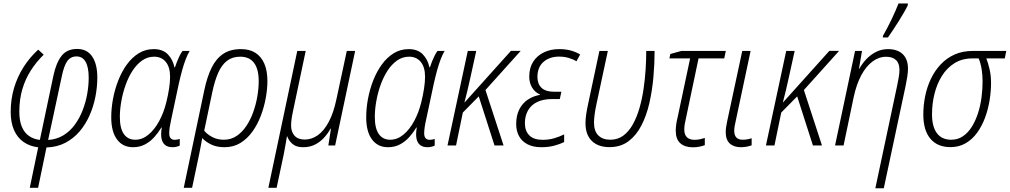

<svg xmlns="http://www.w3.org/2000/svg" viewBox="-20 -816 5665 1077"><path d="M147 237.3 194.3 10.3Q147.5 4.9 112.5 -19.3Q77.6 -43.5 58.8 -85.9Q40 -128.4 40 -188Q40 -258.3 58.3 -320.8Q76.7 -383.3 110.8 -437.7Q145 -492.2 194.3 -537.6L225.1 -509.3Q184.1 -469.2 153.3 -421.4Q122.6 -373.5 105.5 -316.2Q88.4 -258.8 88.4 -189.5Q88.4 -139.2 102.3 -105.5Q116.2 -71.8 142.3 -53.5Q168.5 -35.2 203.6 -31.2L279.8 -392.6Q295.4 -464.8 325.7 -503.2Q356 -541.5 412.6 -541.5Q468.3 -541.5 497.1 -499Q525.9 -456.5 525.9 -380.9Q525.9 -327.6 515.1 -272.9Q504.4 -218.3 482.2 -168.2Q460 -118.2 426.3 -78.6Q392.6 -39.1 346.2 -14.9Q299.8 9.3 240.7 11.2L193.8 237.3ZM250 -30.8Q298.3 -34.2 335.4 -56.9Q372.6 -79.6 399.4 -116.2Q426.3 -152.8 443.6 -197.5Q460.9 -242.2 469.2 -289.3Q477.5 -336.4 477.5 -380.4Q477.5 -439 460.2 -469.2Q442.9 -499.5 409.2 -499.5Q376.5 -499.5 357.7 -473.6Q338.9 -447.8 326.7 -388.2Z M726.1 9.8Q668.9 9.8 636.5 -33.7Q604 -77.1 604 -158.2Q604 -208.5 614 -262Q624 -315.4 643.6 -365.2Q663.1 -415 691.9 -454.6Q720.7 -494.1 758.3 -517.3Q795.9 -540.5 842.3 -540.5Q893.1 -540.5 921.4 -511.2Q949.7 -481.9 958.5 -438.5H961.4Q965.8 -452.6 972.7 -469.7Q979.5 -486.8 987.5 -503.2Q995.6 -519.5 1003.9 -530.3H1043.9Q1032.2 -510.7 1021.7 -483.4Q1011.2 -456.1 1001.7 -421.6Q992.2 -387.2 982.9 -345.7L939.9 -144Q934.6 -120.6 931.9 -102.1Q929.2 -83.5 929.2 -68.4Q929.2 -49.3 937.5 -40.5Q945.8 -31.7 959 -31.7Q966.8 -31.7 974.1 -33Q981.4 -34.2 988.3 -36.6V0.5Q981.9 4.4 970.5 7.1Q959 9.8 948.2 9.8Q920.9 9.8 905.5 -3.2Q890.1 -16.1 885.7 -40.8Q881.3 -65.4 887.7 -100.6H885.3Q868.2 -72.3 845.5 -46.9Q822.8 -21.5 793.2 -5.9Q763.7 9.8 726.1 9.8ZM738.8 -32.2Q778.8 -32.2 813.5 -61.3Q848.1 -90.3 873.5 -137.9Q898.9 -185.5 912.6 -241.2Q922.9 -282.2 928.5 -319.3Q934.1 -356.4 934.1 -385.3Q934.1 -439.5 909.9 -468.8Q885.7 -498 844.7 -498Q807.6 -498 777.1 -476.6Q746.6 -455.1 723.1 -418.7Q699.7 -382.3 684.1 -337.9Q668.5 -293.5 660.4 -247.3Q652.3 -201.2 652.3 -160.2Q652.3 -95.7 674.8 -64Q697.3 -32.2 738.8 -32.2Z M1010.7 237.3 1126 -310.1Q1141.6 -384.3 1166.7 -435.5Q1191.9 -486.8 1231.7 -513.7Q1271.5 -540.5 1332 -540.5Q1379.9 -540.5 1412.6 -519.8Q1445.3 -499 1462.6 -459.2Q1480 -419.4 1480 -361.3Q1480 -317.4 1470.9 -267.1Q1461.9 -216.8 1443.6 -168Q1425.3 -119.1 1396.7 -78.9Q1368.2 -38.6 1329.1 -14.4Q1290 9.8 1239.3 9.8Q1196.3 9.8 1165.3 -5.1Q1134.3 -20 1114.3 -41.5Q1110.4 -17.6 1106 4.6Q1101.6 26.9 1096.7 51.3L1057.6 237.3ZM1235.8 -32.2Q1275.4 -32.2 1306.9 -53.2Q1338.4 -74.2 1361.8 -109.4Q1385.3 -144.5 1400.6 -187.7Q1416 -231 1423.6 -275.9Q1431.2 -320.8 1431.2 -360.8Q1431.2 -427.7 1405.3 -462.9Q1379.4 -498 1327.1 -498Q1283.7 -498 1253.7 -475.1Q1223.6 -452.1 1203.9 -407.5Q1184.1 -362.8 1170.4 -296.9L1125.5 -83Q1143.1 -61.5 1171.4 -46.9Q1199.7 -32.2 1235.8 -32.2Z M1485.4 237.3 1647.5 -530.3H1694.8L1623 -189.9Q1617.7 -164.6 1615.2 -145.5Q1612.8 -126.5 1612.8 -111.8Q1612.8 -76.7 1632.1 -54.9Q1651.4 -33.2 1689.5 -33.2Q1728 -33.2 1762.5 -57.4Q1796.9 -81.5 1824 -132.1Q1851.1 -182.6 1867.2 -259.8L1925.3 -530.3H1972.2L1859.9 0H1821.8L1836.4 -94.2H1834Q1818.8 -66.4 1796.9 -42.7Q1774.9 -19 1746.1 -4.6Q1717.3 9.8 1680.7 9.8Q1642.6 9.8 1621.6 -7.8Q1600.6 -25.4 1591.3 -50.8H1589.4Q1587.4 -36.1 1584.2 -18.8Q1581.1 -1.5 1577.6 17.1Q1574.2 35.6 1570.8 53.7L1531.7 237.3Z M2156.2 9.8Q2099.1 9.8 2066.7 -33.7Q2034.2 -77.1 2034.2 -158.2Q2034.2 -208.5 2044.2 -262Q2054.2 -315.4 2073.7 -365.2Q2093.3 -415 2122.1 -454.6Q2150.9 -494.1 2188.5 -517.3Q2226.1 -540.5 2272.5 -540.5Q2323.2 -540.5 2351.6 -511.2Q2379.9 -481.9 2388.7 -438.5H2391.6Q2396 -452.6 2402.8 -469.7Q2409.7 -486.8 2417.7 -503.2Q2425.8 -519.5 2434.1 -530.3H2474.1Q2462.4 -510.7 2451.9 -483.4Q2441.4 -456.1 2431.9 -421.6Q2422.4 -387.2 2413.1 -345.7L2370.1 -144Q2364.7 -120.6 2362.1 -102.1Q2359.4 -83.5 2359.4 -68.4Q2359.4 -49.3 2367.7 -40.5Q2376 -31.7 2389.2 -31.7Q2397 -31.7 2404.3 -33Q2411.6 -34.2 2418.5 -36.6V0.5Q2412.1 4.4 2400.6 7.1Q2389.2 9.8 2378.4 9.8Q2351.1 9.8 2335.7 -3.2Q2320.3 -16.1 2315.9 -40.8Q2311.5 -65.4 2317.9 -100.6H2315.4Q2298.3 -72.3 2275.6 -46.9Q2252.9 -21.5 2223.4 -5.9Q2193.8 9.8 2156.2 9.8ZM2168.9 -32.2Q2209 -32.2 2243.7 -61.3Q2278.3 -90.3 2303.7 -137.9Q2329.1 -185.5 2342.8 -241.2Q2353 -282.2 2358.6 -319.3Q2364.3 -356.4 2364.3 -385.3Q2364.3 -439.5 2340.1 -468.8Q2315.9 -498 2274.9 -498Q2237.8 -498 2207.3 -476.6Q2176.8 -455.1 2153.3 -418.7Q2129.9 -382.3 2114.3 -337.9Q2098.6 -293.5 2090.6 -247.3Q2082.5 -201.2 2082.5 -160.2Q2082.5 -95.7 2105 -64Q2127.4 -32.2 2168.9 -32.2Z M2490.2 0 2604 -530.3H2651.4L2618.7 -381.3Q2610.8 -345.2 2602.3 -309.3Q2593.8 -273.4 2585.4 -242.2H2586.9L2846.2 -530.8H2900.9L2703.1 -311L2804.7 0H2753.9L2665.5 -275.4L2576.2 -184.6L2538.1 0Z M3017.1 9.8Q2969.7 9.8 2938.2 -7.1Q2906.7 -23.9 2891.1 -53Q2875.5 -82 2875.5 -120.1Q2875.5 -167 2892.3 -201.2Q2909.2 -235.4 2939.2 -256.1Q2969.2 -276.9 3008.3 -283.7L3008.8 -286.1Q2980.5 -298.3 2964.6 -325Q2948.7 -351.6 2948.7 -385.7Q2948.7 -435.5 2970.9 -470Q2993.2 -504.4 3031.2 -522.5Q3069.3 -540.5 3116.2 -540.5Q3152.8 -540.5 3181.6 -532.7Q3210.4 -524.9 3234.4 -510.3L3213.4 -472.2Q3195.8 -483.4 3170.4 -491Q3145 -498.5 3116.2 -498.5Q3063 -498.5 3028.8 -469Q2994.6 -439.5 2994.6 -383.8Q2994.6 -346.2 3017.3 -323.7Q3040 -301.3 3090.8 -301.3H3128.9L3120.1 -260.3H3076.2Q3026.4 -260.3 2992.4 -243.4Q2958.5 -226.6 2941.4 -195.8Q2924.3 -165 2924.3 -125Q2924.3 -81.5 2949.2 -56.6Q2974.1 -31.7 3023.9 -31.7Q3058.1 -31.7 3087.2 -40Q3116.2 -48.3 3144.5 -62V-19Q3122.1 -7.8 3089.4 1Q3056.6 9.8 3017.1 9.8Z M3398.9 9.3Q3335 9.3 3299.6 -25.6Q3264.2 -60.5 3264.2 -125Q3264.2 -147.5 3268.1 -174.3Q3272 -201.2 3279.3 -234.4L3342.3 -530.3H3389.6L3326.2 -233.9Q3319.3 -202.6 3315.7 -176Q3312 -149.4 3312 -128.4Q3312 -80.1 3336.4 -56.2Q3360.8 -32.2 3403.3 -32.2Q3445.3 -32.2 3476.6 -55.4Q3507.8 -78.6 3530 -118.7Q3552.2 -158.7 3566.9 -209.2Q3581.5 -259.8 3589.8 -315.9Q3598.1 -372.1 3601.6 -427.5Q3605 -482.9 3605 -530.3H3651.9Q3651.9 -460 3645.3 -384.5Q3638.7 -309.1 3622.8 -238.8Q3606.9 -168.5 3578.1 -112.5Q3549.3 -56.6 3505.4 -23.7Q3461.4 9.3 3398.9 9.3Z M3867.2 10.3Q3821.3 10.3 3795.9 -12.7Q3770.5 -35.6 3770.5 -82.5Q3770.5 -97.2 3772.9 -116.5Q3775.4 -135.7 3781.2 -158.7L3851.1 -488.3H3734.9L3740.2 -513.2L3802.2 -530.3H4051.3L4042.5 -488.3H3898.4L3828.1 -154.3Q3823.2 -134.8 3820.8 -119.1Q3818.4 -103.5 3818.4 -89.4Q3818.4 -61 3833 -46.4Q3847.7 -31.7 3876.5 -31.7Q3891.1 -31.7 3905.5 -34.7Q3919.9 -37.6 3933.6 -42V-2Q3920.9 3.4 3903.1 6.8Q3885.3 10.3 3867.2 10.3Z M4136.7 9.8Q4096.2 9.8 4073.5 -11.2Q4050.8 -32.2 4050.8 -75.2Q4050.8 -87.4 4053 -102.5Q4055.2 -117.7 4059.1 -136.2L4143.6 -530.3H4190.4L4106.4 -134.8Q4102.5 -119.6 4100.6 -106.4Q4098.6 -93.3 4098.6 -82Q4098.6 -57.6 4110.4 -44.9Q4122.1 -32.2 4146 -32.2Q4159.2 -32.2 4171.9 -34.4Q4184.6 -36.6 4196.3 -40.5V-1Q4185.5 3.4 4168.9 6.6Q4152.3 9.8 4136.7 9.8Z M4276.4 0 4390.1 -530.3H4437.5L4404.8 -381.3Q4397 -345.2 4388.4 -309.3Q4379.9 -273.4 4371.6 -242.2H4373L4632.3 -530.8H4687L4489.3 -311L4590.8 0H4540L4451.7 -275.4L4362.3 -184.6L4324.2 0Z M4890.1 240.2 5013.2 -339.4Q5018.1 -362.3 5021.7 -384.3Q5025.4 -406.2 5025.4 -424.3Q5025.4 -460.9 5005.9 -479.2Q4986.3 -497.6 4950.7 -497.6Q4909.7 -497.6 4873.8 -470.7Q4837.9 -443.8 4811 -393.6Q4784.2 -343.3 4769 -272.9L4711.9 0H4664.1L4776.4 -530.3H4815.4L4798.3 -431.2H4800.8Q4815.9 -459 4839.4 -483.9Q4862.8 -508.8 4893.8 -524.7Q4924.8 -540.5 4961.9 -540.5Q4996.1 -540.5 5021 -528.3Q5045.9 -516.1 5059.6 -491.7Q5073.2 -467.3 5073.2 -431.2Q5073.2 -410.6 5069.1 -384.8Q5064.9 -358.9 5060.1 -335.4L4937.5 240.2ZM4932.1 -606 4933.1 -615.7Q4943.4 -633.3 4955.3 -656Q4967.3 -678.7 4979.5 -703.9Q4991.7 -729 5002.2 -753.2Q5012.7 -777.3 5020 -796.4H5072.8L5071.8 -785.6Q5064.5 -770 5050.8 -746.3Q5037.1 -722.7 5020.5 -696Q5003.9 -669.4 4988 -645.8Q4972.2 -622.1 4960.9 -606Z M5311 9.3Q5238.8 9.3 5199 -37.8Q5159.2 -85 5159.2 -173.8Q5159.2 -225.6 5169.7 -277.1Q5180.2 -328.6 5201.9 -374Q5223.6 -419.4 5256.8 -454.8Q5290 -490.2 5335 -510.3Q5379.9 -530.3 5436.5 -530.3H5624.5L5616.2 -488.3H5512.7Q5522.9 -461.9 5531 -427Q5539.1 -392.1 5539.1 -351.1Q5539.1 -302.7 5530.8 -252Q5522.5 -201.2 5505.1 -154.8Q5487.8 -108.4 5460.9 -71.3Q5434.1 -34.2 5396.7 -12.5Q5359.4 9.3 5311 9.3ZM5315.4 -32.2Q5353 -32.2 5381.6 -51.8Q5410.2 -71.3 5431.2 -104.7Q5452.1 -138.2 5465.8 -180.4Q5479.5 -222.7 5485.6 -269Q5491.7 -315.4 5491.7 -360.4Q5491.7 -396.5 5486.1 -429.7Q5480.5 -462.9 5469.7 -488.3H5434.1Q5377 -488.3 5334.2 -461.7Q5291.5 -435.1 5263.4 -389.9Q5235.4 -344.7 5221.7 -289.1Q5208 -233.4 5208 -175.3Q5208 -105.5 5235.6 -68.8Q5263.2 -32.2 5315.4 -32.2Z"/></svg>

Font: Open Sans SemiCondensed Light
Style: Italic
Weight: 300
Width: 4
Italic angle: -12°
Designer: Monotype Design Team
Foundry: Monotype Imaging Inc.
Version: Version 3.000